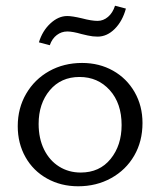

<svg xmlns="http://www.w3.org/2000/svg" viewBox="-20 -643 559 671"><path d="M42 -202Q42 -265 71.5 -315.5Q101 -366 152 -394.5Q203 -423 267 -423Q327 -423 375 -396Q423 -369 450.5 -321Q478 -273 478 -213Q478 -149 449 -99Q420 -49 368.5 -20.5Q317 8 253 8Q193 8 144.5 -19Q96 -46 69 -94Q42 -142 42 -202ZM405 -206Q405 -282 363.5 -328Q322 -374 258 -374Q193 -374 154 -327.5Q115 -281 115 -210Q115 -159 134 -120.5Q153 -82 186.5 -61Q220 -40 262 -40Q328 -40 366.5 -87.5Q405 -135 405 -206ZM215 -587Q232 -587 266 -579Q300 -570 321 -570Q341 -570 357.5 -584Q374 -598 382 -623L420 -613Q408 -569 381 -542Q354 -515 321 -515Q304 -515 286.5 -519Q269 -523 265 -524Q234 -533 215 -533Q195 -533 178.5 -520.5Q162 -508 154 -485L116 -495Q128 -535 156 -561Q184 -587 215 -587Z"/></svg>

Font: LXGW Bright TC
Style: Regular
Weight: 400
Designer: Christian Thalmann (Catharsis Fonts)
Foundry: LXGW / Christian Thalmann (Catharsis Fonts) / Fontworks Inc.
Version: Version 5.501